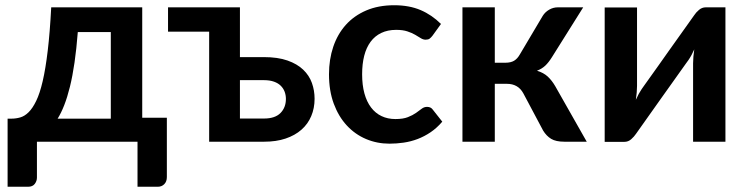

<svg xmlns="http://www.w3.org/2000/svg" viewBox="-20 -541 2850 733"><path d="M403 -88V-418.5H277Q272 -354 264.5 -302.2Q257 -250.5 247 -210Q237 -169.5 225.2 -139.5Q213.5 -109.5 200 -88ZM617 -91.5V135Q617 152 607.2 162Q597.5 172 582 172H505V0H121V137Q121 150 112.8 161Q104.5 172 87 172H9V-88H23.5Q41 -88 57.5 -92.8Q74 -97.5 89.2 -112.5Q104.5 -127.5 118.2 -155.8Q132 -184 143 -231.2Q154 -278.5 162.2 -347.5Q170.5 -416.5 175.5 -513H523V-91.5Z M988 -88.5Q1030 -88.5 1050.8 -109.5Q1071.5 -130.5 1071.5 -163.5Q1071.5 -177.5 1066.8 -190.5Q1062 -203.5 1052 -213.5Q1042 -223.5 1026 -229.2Q1010 -235 987.5 -235H896V-88.5ZM987 -323Q1040.5 -323 1077.5 -310Q1114.5 -297 1137.5 -275Q1160.5 -253 1170.8 -224.2Q1181 -195.5 1181 -164Q1181 -128 1168.2 -97.8Q1155.5 -67.5 1130.8 -45.8Q1106 -24 1070.2 -12Q1034.5 0 988.5 0H778.5V-420H621.5V-513H896V-323Z M1631 -404.5Q1625.5 -397.5 1620.2 -393.5Q1615 -389.5 1605 -389.5Q1595.5 -389.5 1586.5 -395.2Q1577.5 -401 1565 -408.2Q1552.5 -415.5 1535.2 -421.2Q1518 -427 1492.5 -427Q1460 -427 1435.5 -415.2Q1411 -403.5 1394.8 -381.5Q1378.5 -359.5 1370.5 -328.2Q1362.5 -297 1362.5 -257.5Q1362.5 -216.5 1371.2 -184.5Q1380 -152.5 1396.5 -130.8Q1413 -109 1436.5 -97.8Q1460 -86.5 1489.5 -86.5Q1519 -86.5 1537.2 -93.8Q1555.5 -101 1568 -109.8Q1580.5 -118.5 1589.8 -125.8Q1599 -133 1610.5 -133Q1625.5 -133 1633 -121.5L1668.5 -76.5Q1648 -52.5 1624 -36.2Q1600 -20 1574.2 -10.2Q1548.5 -0.5 1521.2 3.5Q1494 7.5 1467 7.5Q1419.5 7.5 1377.5 -10.2Q1335.5 -28 1304 -62Q1272.5 -96 1254.2 -145.2Q1236 -194.5 1236 -257.5Q1236 -314 1252.2 -362.2Q1268.5 -410.5 1300 -445.8Q1331.5 -481 1378 -501Q1424.5 -521 1485 -521Q1542.5 -521 1585.8 -502.5Q1629 -484 1663.5 -449.5Z M2052 -480.5Q2061 -495 2076.5 -504Q2092 -513 2109.5 -513H2206.5L2087 -322.5Q2074.5 -302.5 2061.5 -290.2Q2048.5 -278 2030 -271Q2055 -263.5 2071 -248.8Q2087 -234 2100 -211.5L2220 0H2134.5Q2102 0 2084 -11Q2066 -22 2053.5 -42.5L1978 -184.5Q1968 -203 1952.2 -212Q1936.5 -221 1915.5 -221H1869V0H1745.5V-513H1869V-301.5H1909Q1930 -301.5 1942.8 -309.2Q1955.5 -317 1964.5 -333Z M2749.5 -513V0H2626V-299.5Q2626 -311 2627.2 -324.8Q2628.5 -338.5 2630.5 -352.5Q2620.5 -329.5 2608.5 -312Q2607.5 -311 2598.5 -298.2Q2589.5 -285.5 2575.2 -265.5Q2561 -245.5 2543 -220.2Q2525 -195 2506.5 -169Q2463 -107.5 2408 -30Q2401 -19.5 2389.8 -9.5Q2378.5 0.5 2364 0.5H2288.5V-512.5H2412V-213Q2412 -201.5 2410.8 -187.8Q2409.5 -174 2407.5 -160Q2418.5 -184.5 2429.5 -200.5Q2430 -201.5 2439 -214Q2448 -226.5 2462.2 -246.5Q2476.5 -266.5 2494.5 -291.8Q2512.5 -317 2531 -343.5Q2574.5 -405 2630 -482.5Q2637 -493.5 2648.5 -503.2Q2660 -513 2674.5 -513Z"/></svg>

Font: Lato 2
Style: Bold
Weight: 700
Designer: Lukasz Dziedzic with Adam Twardoch and Botio Nikoltchev
Foundry: tyPoland Lukasz Dziedzic
Version: Version 2.015; 2015-08-06; http://www.latofonts.com/